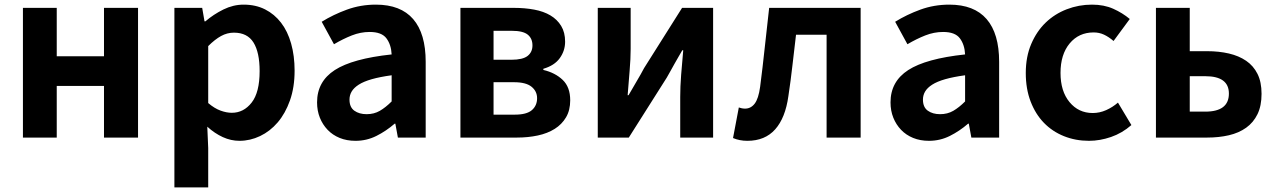

<svg xmlns="http://www.w3.org/2000/svg" viewBox="-20 -594 5510 829"><path d="M79 -560H225V-351H429V-560H576V0H429V-223H225V0H79Z M733 -560H853L863 -502H867Q902 -532 944.5 -553Q987 -574 1032 -574Q1084 -574 1124.5 -553.5Q1165 -533 1193.5 -496Q1222 -459 1237 -406Q1252 -353 1252 -289Q1252 -217 1232 -160.5Q1212 -104 1179 -65.5Q1146 -27 1103 -6.5Q1060 14 1014 14Q977 14 942 -2Q907 -18 875 -47L879 45V215H733ZM981 -107Q1032 -107 1066.5 -151Q1101 -195 1101 -287Q1101 -368 1074.5 -410.5Q1048 -453 990 -453Q961 -453 934.5 -438.5Q908 -424 879 -395V-149Q906 -126 932 -116.5Q958 -107 981 -107Z M1515 14Q1477 14 1446.5 1.5Q1416 -11 1394.5 -33.5Q1373 -56 1361 -86Q1349 -116 1349 -152Q1349 -242 1425.5 -291.5Q1502 -341 1671 -359Q1669 -401 1648.5 -428.5Q1628 -456 1576 -456Q1537 -456 1499 -441Q1461 -426 1422 -403L1369 -500Q1419 -531 1478 -552.5Q1537 -574 1603 -574Q1710 -574 1764 -511.5Q1818 -449 1818 -327V0H1698L1687 -60H1684Q1647 -28 1605 -7Q1563 14 1515 14ZM1563 -101Q1595 -101 1620 -115.5Q1645 -130 1671 -156V-269Q1620 -262 1585 -252Q1550 -242 1529 -228.5Q1508 -215 1498.5 -199Q1489 -183 1489 -164Q1489 -131 1510 -116Q1531 -101 1563 -101Z M1968 -560H2200Q2246 -560 2286.5 -552.5Q2327 -545 2356.5 -527.5Q2386 -510 2403 -482Q2420 -454 2420 -414Q2420 -375 2397 -343Q2374 -311 2326 -297V-292Q2377 -280 2409.5 -249Q2442 -218 2442 -161Q2442 -118 2424 -87.5Q2406 -57 2375 -37.5Q2344 -18 2302 -9Q2260 0 2212 0H1968ZM2188 -336Q2237 -336 2258 -352.5Q2279 -369 2279 -398Q2279 -428 2258.5 -444.5Q2238 -461 2190 -461H2111V-336ZM2203 -99Q2254 -99 2276.5 -118.5Q2299 -138 2299 -170Q2299 -200 2275 -219.5Q2251 -239 2200 -239H2111V-99Z M2561 -560H2703V-383Q2703 -341 2698.5 -288Q2694 -235 2690 -183H2694Q2701 -195 2710 -210.5Q2719 -226 2728 -241.5Q2737 -257 2746 -272.5Q2755 -288 2761 -300L2925 -560H3059V0H2917V-176Q2917 -219 2921 -271.5Q2925 -324 2930 -377H2926Q2919 -365 2910 -349.5Q2901 -334 2892 -318Q2883 -302 2874.5 -286.5Q2866 -271 2859 -259L2695 0H2561Z M3207 14Q3173 14 3145 2L3170 -130Q3176 -128 3182.5 -126.5Q3189 -125 3197 -125Q3222 -125 3238.5 -146.5Q3255 -168 3262 -219Q3273 -304 3282 -389Q3291 -474 3301 -560H3696V0H3549V-444H3417Q3409 -378 3401.5 -311.5Q3394 -245 3384 -179Q3371 -85 3327 -35.5Q3283 14 3207 14Z M3991 14Q3953 14 3922.5 1.5Q3892 -11 3870.5 -33.5Q3849 -56 3837 -86Q3825 -116 3825 -152Q3825 -242 3901.5 -291.5Q3978 -341 4147 -359Q4145 -401 4124.5 -428.5Q4104 -456 4052 -456Q4013 -456 3975 -441Q3937 -426 3898 -403L3845 -500Q3895 -531 3954 -552.5Q4013 -574 4079 -574Q4186 -574 4240 -511.5Q4294 -449 4294 -327V0H4174L4163 -60H4160Q4123 -28 4081 -7Q4039 14 3991 14ZM4039 -101Q4071 -101 4096 -115.5Q4121 -130 4147 -156V-269Q4096 -262 4061 -252Q4026 -242 4005 -228.5Q3984 -215 3974.5 -199Q3965 -183 3965 -164Q3965 -131 3986 -116Q4007 -101 4039 -101Z M4682 14Q4624 14 4574 -6Q4524 -26 4487.5 -63.5Q4451 -101 4430 -155.5Q4409 -210 4409 -279Q4409 -349 4432.5 -404Q4456 -459 4495 -496.5Q4534 -534 4586 -554Q4638 -574 4695 -574Q4747 -574 4787 -556Q4827 -538 4858 -512L4788 -417Q4767 -435 4746.5 -444.5Q4726 -454 4702 -454Q4638 -454 4598.5 -406.5Q4559 -359 4559 -279Q4559 -200 4598 -153Q4637 -106 4698 -106Q4728 -106 4756 -118.5Q4784 -131 4807 -151L4865 -54Q4825 -19 4777 -2.5Q4729 14 4682 14Z M4971 -560H5117V-373H5192Q5243 -373 5286 -363Q5329 -353 5360.5 -331.5Q5392 -310 5409.5 -275Q5427 -240 5427 -189Q5427 -137 5409.5 -101Q5392 -65 5360.5 -42.5Q5329 -20 5286 -10Q5243 0 5192 0H4971ZM5184 -112Q5286 -112 5286 -190Q5286 -265 5184 -265H5117V-112Z"/></svg>

Font: SpoqaHanSans-Bold
Style: Regular
Weight: 700
Designer: [Spoqa Han Sans] Dong-huui Kim \uAE40 \uB3D9 \uD718   [Noto Sans] Ryoko NISHIZUKA \u897F \u585A \u6DBC \u5B50  (kana & i
Foundry: Spoqa (http://www.spoqa-han-sans.com)
Version: Version 2.000